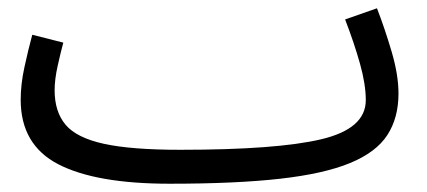

<svg xmlns="http://www.w3.org/2000/svg" viewBox="-20 -423 1033 464"><path d="M390 21Q212 21 121 -26Q30 -73 30 -182Q30 -219 39 -260.5Q48 -302 58 -339L133 -320Q127 -298 119.5 -264.5Q112 -231 112 -205Q112 -153 138.5 -121.5Q165 -90 231 -75.5Q297 -61 416 -61Q649 -61 756.5 -86.5Q864 -112 864 -181Q864 -219 850 -269Q836 -319 814 -376L891 -403Q910 -354 926.5 -298Q943 -242 943 -197Q943 -138 916 -96.5Q889 -55 826 -29Q763 -3 656.5 9Q550 21 390 21Z"/></svg>

Font: Go Noto Kurrent-Regular
Style: Regular
Weight: 400
Designer: Monotype Design Team
Foundry: Monotype Imaging Inc.
Version: Version 2.012; ttfautohint (v1.8.4.7-5d5b)